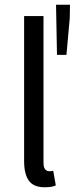

<svg xmlns="http://www.w3.org/2000/svg" viewBox="-20 -780 316 812"><path d="M169 12Q122 12 102 -16Q82 -44 82 -98V-712H164V-92Q164 -72 171 -64Q178 -56 187 -56Q191 -56 194.5 -56Q198 -56 205 -58L216 4Q208 8 197 10Q186 12 169 12ZM221 -548 217 -760H276L275 -703L261 -548Z"/></svg>

Font: Giro Regular
Style: Regular
Weight: 400
Designer: Paul D. Hunt
Foundry: Adobe Systems Incorporated
Version: Version 1.000;PS 1.0;hotconv 1.0.88;makeotf.lib2.5.647800